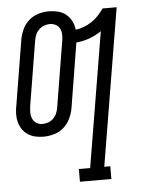

<svg xmlns="http://www.w3.org/2000/svg" viewBox="-53 -570 606 827"><g transform="rotate(-5 250.0 -156.5)"><path d="M259 215V160H308L405 -423Q380 -406 352 -396Q324 -386 296 -384L250 -102Q246 -80 235.5 -58.5Q225 -37 207 -21Q189 -5 165.5 1.5Q142 8 120 8Q101 8 84 4Q67 0 52.5 -9.5Q38 -19 28.5 -33.5Q19 -48 14.5 -65Q10 -82 10.5 -100.5Q11 -119 15 -138L61 -418Q65 -440 75 -461.5Q85 -483 103.5 -499Q122 -515 144.5 -521.5Q167 -528 190 -528Q210 -528 229.5 -523Q249 -518 263.5 -506Q278 -494 287 -476.5Q296 -459 298 -439Q316 -441 334 -448Q352 -455 368 -465.5Q384 -476 397 -490Q410 -504 421 -520H482L369 160H395V215ZM120 -47Q133 -47 145.5 -51.5Q158 -56 167.5 -65.5Q177 -75 182 -87Q187 -99 189 -111L235 -391Q238 -406 238 -420Q238 -434 233 -446.5Q228 -459 215.5 -466Q203 -473 189 -473Q177 -473 164.5 -468.5Q152 -464 142 -454.5Q132 -445 127 -433Q122 -421 120 -409L74 -129Q72 -114 72 -100Q72 -86 77.5 -73.5Q83 -61 94.5 -54Q106 -47 120 -47Z"/></g></svg>

Font: Iosevka Curly Slab Light
Style: Italic
Weight: 300
Italic angle: -9°
Monospace: yes
Designer: Belleve Invis
Foundry: Belleve Invis
Version: Version 22.1.2; ttfautohint (v1.8.4)